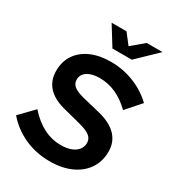

<svg xmlns="http://www.w3.org/2000/svg" viewBox="-229 -1046 1077 1182"><g transform="rotate(30 310.0 -455.0)"><path d="M307.5 10Q212 10 129.9 -26.7Q47.7 -63.4 -11.7 -132.1L82.9 -230.2Q136.8 -169.8 194.7 -140.3Q252.6 -110.8 318.6 -110.8Q359.3 -110.8 389.1 -122Q419 -133.2 435.5 -154.1Q452 -175 452 -202.4Q452 -231.7 428.8 -250.4Q405.6 -269.1 351.3 -283.1L219.8 -317.1Q143.4 -338 104.3 -382.3Q65.1 -426.5 65.1 -492.7Q65.1 -559.8 97.8 -608.3Q130.4 -656.7 190.4 -683.2Q250.4 -709.7 332.6 -709.7Q416.9 -709.7 495.7 -678.4Q574.5 -647.1 632.5 -591L542.7 -489.2Q491.1 -539.2 436.3 -563.9Q381.4 -588.6 320.1 -588.6Q265.6 -588.6 233.5 -567.3Q201.4 -546 201.4 -509.3Q201.4 -481.6 222.4 -464.2Q243.5 -446.9 290.3 -434.2L415.1 -404Q504.5 -382.6 549 -337Q593.5 -291.5 593.5 -222.7Q593.5 -152.7 558 -100.2Q522.5 -47.6 458.3 -18.8Q394.2 10 307.5 10ZM296.5 -784.8 212.7 -919.9H318.6L375.2 -846.6L462.1 -919.9H574.8L434.2 -784.8Z"/></g></svg>

Font: Red Hat Display VF
Style: Italic
Weight: 300
Italic angle: -12°
Designer: Pentagram, MCKL
Foundry: Pentagram, MCKL
Version: Version 1.023